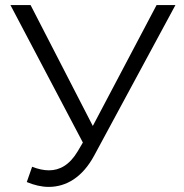

<svg xmlns="http://www.w3.org/2000/svg" viewBox="-20 -720 720 753"><path d="M594 -700 344 -226 100 -700H21L305 -161L285 -127C253 -73 214 -52 172 -52C151 -52 129 -57 106 -66L85 -6C114 6 143 13 171 13C240 13 304 -25 350 -111L668 -700Z"/></svg>

Font: Talent
Style: Regular
Weight: 400
Designer: Mike Powis
Version: Version 1.001;hotconv 1.0.109;makeotfexe 2.5.65596